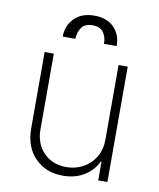

<svg xmlns="http://www.w3.org/2000/svg" viewBox="-85 -819 742 894"><g transform="rotate(10 286.0 -372.0)"><path d="M439.3 -193.5V-545.5H482.6V0H439.3V-88.4H435.7Q416.5 -46.5 373.8 -19.7Q331 7.1 272.7 7.1Q192.5 7.1 141.2 -44.6Q89.8 -96.2 89.8 -185.7V-545.5H133.2V-187.5Q133.2 -119.3 174.7 -77.2Q216.3 -35.2 281.6 -35.2Q324.2 -35.2 360.1 -54.5Q396 -73.9 417.6 -109.4Q439.3 -144.9 439.3 -193.5ZM160.2 -630.7Q160.5 -683.6 195.1 -718Q229.8 -752.5 288.7 -752.5Q349.1 -752.5 382.5 -718Q415.8 -683.6 415.1 -630.7H355.1Q355.8 -662.3 340.2 -684.5Q324.6 -706.7 288.7 -706.7Q251.1 -706.7 235.8 -683.6Q220.5 -660.5 220.2 -630.7Z"/></g></svg>

Font: Inter UI Extra Light
Style: Regular
Weight: 200
Designer: Rasmus Andersson
Foundry: rsms
Version: 3.2;8d6f07862